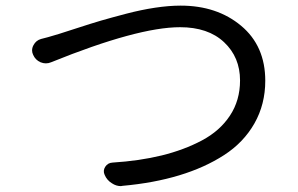

<svg xmlns="http://www.w3.org/2000/svg" viewBox="-20 -669 1040 669"><path d="M158.2 -452.1Q149.4 -448.2 139.6 -448.2Q130.9 -448.2 121.1 -452.1Q103.5 -460 95.7 -477.5Q91.8 -485.4 91.8 -493.2Q91.8 -502.9 96.7 -511.7Q105.5 -528.3 123 -533.2Q140.6 -537.1 185.5 -550.8Q195.3 -553.7 246.1 -570.3Q296.9 -586.9 332 -597.2Q367.2 -607.4 419.4 -621.1Q471.7 -634.8 520 -642.1Q568.4 -649.4 609.4 -649.4Q736.3 -649.4 820.3 -579.1Q904.3 -508.8 904.3 -387.7Q904.3 -305.7 866.7 -239.3Q829.1 -172.9 761.2 -128.9Q693.4 -85 604.5 -58.1Q515.6 -31.2 407.2 -21.5Q404.3 -20.5 401.4 -20.5Q384.8 -20.5 370.1 -30.3Q352.5 -41 344.7 -59.6Q337.9 -74.2 346.7 -87.9Q355.5 -101.6 372.1 -102.5Q465.8 -108.4 543.5 -127.4Q621.1 -146.5 683.6 -179.7Q746.1 -212.9 781.2 -266.1Q816.4 -319.3 816.4 -388.7Q816.4 -469.7 760.7 -522Q705.1 -574.2 607.4 -574.2Q460 -574.2 158.2 -452.1Z"/></svg>

Font: Gen Jyuu Gothic Regular
Style: Regular
Weight: 400
Designer: [Source Han Sans]
Ryoko NISHIZUKA  (kana & ideographs); Paul D. Hunt (Latin, Greek & Cyrillic); Wenlong ZHANG  (bopomofo
Version: Version 1.002.20150607